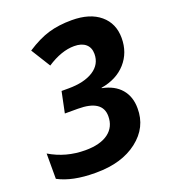

<svg xmlns="http://www.w3.org/2000/svg" viewBox="-135 -822 820 929"><g transform="rotate(-20 275.5 -357.0)"><path d="M340.8 -724.1Q434.1 -724.1 486.6 -679.9Q539.1 -635.7 539.1 -560.5Q539.1 -485.4 492.7 -433.1Q446.3 -380.9 365.2 -367.2V-365.2Q428.7 -352.5 461.9 -313.5Q495.1 -274.4 495.1 -214.8Q496.1 -116.2 414.8 -53.2Q333.5 9.8 201.7 9.8Q198.7 9.8 195.8 9.8Q79.1 9.8 6.8 -28.8V-159.2Q89.4 -109.9 189 -109.9Q265.6 -109.9 307.4 -140.6Q349.1 -171.4 349.1 -227.1Q349.1 -311 223.1 -311H155.8L178.2 -418.9H213.9Q294.9 -418.9 342.3 -449.2Q389.2 -479.5 389.2 -533.2Q389.2 -565.9 368.2 -584Q347.2 -602.1 309.1 -602.1Q243.2 -602.1 168.9 -553.2L106.9 -652.8Q168.5 -692.9 221.2 -708.5Q273.9 -724.1 340.8 -724.1Z"/></g></svg>

Font: Open Sans Hebrew
Style: Bold Italic
Weight: 700
Italic angle: -12°
Foundry: Ascender Corporation, Yanek Iontef
Version: Version 2.001;PS 002.001;hotconv 1.0.70;makeotf.lib2.5.58329